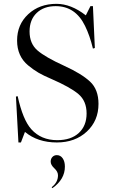

<svg xmlns="http://www.w3.org/2000/svg" viewBox="-20 -726 591 1000"><path d="M276 16Q176 16 110 -39L89 16H76L63 -223L72 -225Q99 -102 143 -53Q194 4 278 4Q350 4 390.5 -33.5Q431 -71 431 -135Q431 -200 388.5 -236Q346 -272 247 -315Q207 -332 181 -347Q155 -362 126.5 -385.5Q98 -409 83.5 -441.5Q69 -474 69 -515Q69 -598 127 -652Q185 -706 274 -706Q350 -706 427 -646L451 -694H464L474 -476L464 -473Q448 -540 423 -591Q373 -694 270 -694Q208 -694 171 -658.5Q134 -623 134 -562Q134 -499 175 -463.5Q216 -428 315 -383Q405 -342 449 -301Q493 -260 493 -185Q493 -97 432 -40.5Q371 16 276 16ZM253 254 249 249Q282 224 282 187Q282 168 263 150.5Q244 133 244 116Q244 101 253 91.5Q262 82 276 82Q295 82 306.5 98.5Q318 115 318 142Q318 208 253 254Z"/></svg>

Font: Libre Caslon Display
Style: Regular
Weight: 400
Designer: Pablo Impallari, Rodrigo Fuenzalida
Foundry: Pablo Impallari, Rodrigo Fuenzalida
Version: Version 1.002